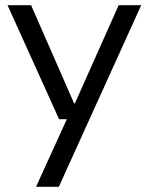

<svg xmlns="http://www.w3.org/2000/svg" viewBox="-20 -516 574 741"><path d="M119 205 238 -56H208L9 -496H100L266 -117H269L438 -496H525L207 205Z"/></svg>

Font: DM Sans 36pt
Style: Regular
Weight: 400
Designer: Colophon Foundry, Jonny Pinhorn
Foundry: Colophon Foundry
Version: Version 4.004;gftools[0.9.30]